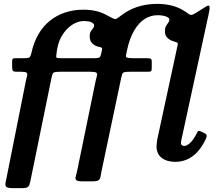

<svg xmlns="http://www.w3.org/2000/svg" viewBox="-20 -820 1128 990"><path d="M492.5 -578Q507 -575 506.8 -569.2Q506.5 -563.5 504 -553Q500.5 -536 496.5 -528Q492.5 -520 469 -520H295.5Q280 -520 274 -521.5Q268 -523 270.5 -536Q275.5 -596 298.8 -634.8Q322 -673.5 352.5 -692.5Q383 -711.5 410 -711.5Q440 -711.5 452.8 -704.5Q465.5 -697.5 465.5 -689.5Q465.5 -681 459.8 -674.2Q454 -667.5 448.2 -658.2Q442.5 -649 442.5 -631.5Q442.5 -609.5 456.5 -595.8Q470.5 -582 492.5 -578ZM292 -450H446.5Q471 -450 477 -445Q483 -440 479.8 -429.5Q476.5 -419 473 -402L378 60Q374 78.5 370.5 90.8Q367 103 373.5 109Q380 115 404.5 115H457Q480 115 488 109.2Q496 103.5 498 91.8Q500 80 503.5 62.5L604 -414Q607.5 -430.5 610.2 -438Q613 -445.5 621.5 -447.8Q630 -450 650 -450H742.5Q755.5 -450 759 -452.8Q762.5 -455.5 762.5 -472V-501.5Q762.5 -516.5 755 -518.2Q747.5 -520 726.5 -520H662.5Q641.5 -520 634.8 -523Q628 -526 629.5 -534Q631 -542 634 -557Q647.5 -621 671.5 -662Q695.5 -703 726.2 -722.2Q757 -741.5 791 -741.5Q821 -741.5 837.2 -734.5Q853.5 -727.5 853.5 -719.5Q853.5 -711 847.8 -703.5Q842 -696 836.2 -686Q830.5 -676 830.5 -658.5Q830.5 -637.5 843 -625Q855.5 -612.5 875 -607Q897 -601 897 -596.2Q897 -591.5 892.5 -571.5L791 -101.5Q790 -94 788.5 -83.8Q787 -73.5 787 -66.5Q787 -26.5 813.8 -6Q840.5 14.5 883.5 14.5Q933.5 14.5 973.5 -14.8Q1013.5 -44 1041.5 -104.5Q1046.5 -115 1045.5 -121.8Q1044.5 -128.5 1035 -133L1014 -143Q1003 -148.5 998.5 -140Q994 -131.5 987.5 -119.5Q972 -92.5 956.8 -80Q941.5 -67.5 931.5 -67.5Q913 -67.5 913 -83.5Q913 -85.5 913.5 -89Q914 -92.5 914.5 -95L1056.5 -750Q1062 -772.5 1060.5 -784.8Q1059 -797 1041 -785.5L987 -751.5Q973 -743 965.8 -743Q958.5 -743 951 -749.2Q943.5 -755.5 928.5 -764.5Q902.5 -781.5 867.2 -790.8Q832 -800 790.5 -800Q745 -800 703.5 -789Q662 -778 627.5 -756Q603.5 -740 593.2 -731.5Q583 -723 576.8 -722Q570.5 -721 559.5 -726.5Q548.5 -732 523.5 -745.5Q476 -770 409.5 -770Q359 -770 315 -755.2Q271 -740.5 236.2 -712.2Q201.5 -684 177.8 -642.8Q154 -601.5 142.5 -549Q139.5 -533.5 134.2 -526.5Q129 -519.5 103 -520H60Q46.5 -520 44.5 -515.2Q42.5 -510.5 42.5 -494.5V-478Q42.5 -460 46.5 -455Q50.5 -450 64 -450H90.5Q112 -450 117.2 -445Q122.5 -440 119.8 -430.2Q117 -420.5 114 -405.5L15 90.5Q11.5 110 8.5 123.2Q5.5 136.5 12.5 143.2Q19.5 150 45 150H98Q114.5 150 122 145Q129.5 140 132.5 130Q135.5 120 138.5 105L244.5 -413.5Q248 -430.5 251 -438.2Q254 -446 262.8 -448Q271.5 -450 292 -450Z"/></svg>

Font: Besley SemiBold
Style: Italic
Weight: 600
Italic angle: -13°
Designer: Owen Earl
Foundry: indestructible type*
Version: Version 2.001